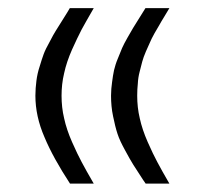

<svg xmlns="http://www.w3.org/2000/svg" viewBox="-20 -448 507 466"><path d="M207.5 -428.2H149.4C147 -423.8 141.6 -415 133.3 -401.9C124.5 -388.2 118.7 -378.4 115.2 -373C111.8 -367.7 106.9 -358.9 100.6 -346.7C93.8 -334.5 88.9 -324.7 85.9 -316.4C83 -308.1 79.6 -298.3 76.2 -286.6C72.3 -274.9 69.8 -263.2 68.4 -252C66.9 -240.2 65.9 -228 65.9 -215.8C65.9 -182.6 73.2 -148.9 87.9 -115.2C102.1 -81.1 123 -43.5 149.9 -2.4H207.5C194.8 -24.4 185.1 -41.5 178.2 -54.7C171.4 -67.4 163.6 -83.5 154.8 -103.5C146 -123.5 139.6 -142.6 135.7 -160.6C131.3 -178.7 129.4 -197.3 129.4 -215.8C129.4 -233.9 131.3 -252.4 135.7 -270.5C139.6 -288.6 146 -307.6 154.8 -327.6C163.6 -347.2 171.4 -363.3 178.2 -376.5C185.1 -389.2 194.8 -406.2 207.5 -428.2ZM391.1 -428.2H333C330.1 -423.3 325.2 -415.5 318.4 -404.8C311.5 -393.6 306.6 -385.7 303.2 -380.4C299.8 -375 295.4 -367.2 289.6 -356.9C283.7 -346.7 279.3 -337.9 276.4 -331.5C273.4 -324.7 270 -316.4 266.1 -306.2C261.7 -295.9 258.8 -286.1 256.8 -277.8C254.9 -269 253.4 -259.3 252 -248.5C250.5 -237.8 249.5 -227.1 249.5 -215.8C249.5 -198.7 251 -182.1 254.4 -166C257.8 -149.4 261.2 -135.3 265.1 -123.5C269 -111.3 275.4 -98.1 283.7 -83C292 -67.9 298.3 -56.2 303.7 -47.9C309.1 -39.6 316.9 -27.3 327.1 -11.7C330.1 -7.3 332 -4.4 333.5 -2.4H391.1C378.4 -24.4 368.7 -41.5 361.8 -54.7C355 -67.4 347.2 -83.5 338.4 -103.5C329.6 -123.5 323.2 -142.6 319.3 -160.6C314.9 -178.7 313 -197.3 313 -215.8C313 -226.1 313.5 -235.8 314.5 -245.1C314.9 -254.4 316.4 -264.2 318.8 -273.4C321.3 -282.7 323.2 -291 325.2 -298.3C327.1 -305.7 330.1 -313.5 334 -322.8C337.9 -332 341.3 -339.4 343.8 -344.7C346.2 -350.1 349.6 -357.9 355 -367.2C360.4 -376.5 364.3 -382.8 366.7 -387.2C369.1 -391.6 373 -398.4 379.4 -408.7C385.3 -418.5 389.2 -424.8 391.1 -428.2Z"/></svg>

Font: Shabnam FD Light
Style: Regular
Weight: 300
Foundry: DejaVu fonts team - Redesigned by Saber Rastikerdar - Based on Vazir font
Version: Version 5.00;October 20, 2019;FontCreator 12.0.0.2547 64-bit